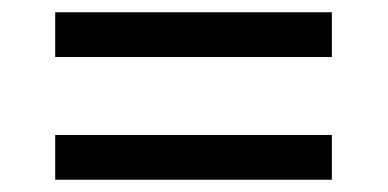

<svg xmlns="http://www.w3.org/2000/svg" viewBox="-20 -479 632 313"><path d="M70 -459H521V-386H70ZM70 -259H521V-186H70Z"/></svg>

Font: hexlmalayalam05
Style: Book
Weight: 400
Designer: Jelle Bosma - Monotype Design Team
Foundry: Monotype Imaging Inc.
Version: Version 2.003